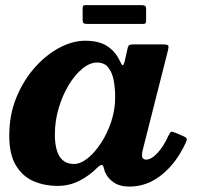

<svg xmlns="http://www.w3.org/2000/svg" viewBox="-20 -688 755 726"><path d="M292.5 -613.5V-655Q292.5 -662 294 -665.2Q295.5 -668.5 302.5 -668.5H515.5Q524.5 -668.5 528.5 -665.8Q532.5 -663 532.5 -653V-612.5Q532.5 -604.5 530.8 -601Q529 -597.5 521.5 -597.5H310Q300 -597.5 296.2 -600.2Q292.5 -603 292.5 -613.5ZM681 -145.5Q646.5 -71.5 591.5 -27Q536.5 17.5 469.5 17.5Q432.5 17.5 409.2 1.2Q386 -15 376.5 -39Q374.5 -47 373 -51.5Q371.5 -56 370.5 -59.5Q367 -65.5 362.5 -64.2Q358 -63 349 -55Q318.5 -24 280.2 -4.5Q242 15 197 15Q150 15 108.5 -2.2Q67 -19.5 41 -61Q15 -102.5 15 -175Q15 -254 42 -319.5Q69 -385 112 -433.2Q155 -481.5 205.2 -507.8Q255.5 -534 302 -534Q353.5 -534 384.8 -514Q416 -494 433.5 -457Q440.5 -441 444.2 -441.2Q448 -441.5 452.5 -460.5L462.5 -505.5Q464 -513.5 468 -516.8Q472 -520 484 -520H596Q613.5 -520 616 -516Q618.5 -512 615.5 -499L519.5 -120Q517 -110.5 517 -101Q517 -84.5 533 -84.5Q552.5 -84.5 575.8 -109.8Q599 -135 617.5 -176Q623 -188 627 -189.5Q631 -191 642 -186.5L672.5 -173.5Q685 -168 686.2 -163.5Q687.5 -159 681 -145.5ZM415.5 -320Q415.5 -355 409.8 -384.8Q404 -414.5 389.2 -433Q374.5 -451.5 347 -451.5Q319.5 -451.5 291.2 -428.2Q263 -405 239.5 -366Q216 -327 201.8 -278.8Q187.5 -230.5 187.5 -180Q187.5 -68 259.5 -68Q284.5 -68 311.5 -89.5Q338.5 -111 362.2 -147.5Q386 -184 400.8 -228.8Q415.5 -273.5 415.5 -320Z"/></svg>

Font: Besley*
Style: Bold Italic
Weight: 700
Italic angle: -13°
Designer: Owen Earl
Foundry: indestructible type*
Version: Version 2.000; ttfautohint (v1.8.3)